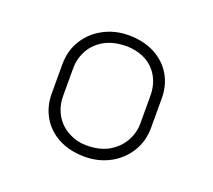

<svg xmlns="http://www.w3.org/2000/svg" viewBox="-88 -875 776 698"><g transform="rotate(20 300.0 -526.0)"><path d="M300 -761Q358 -761 401 -738.5Q444 -716 467.5 -676.5Q491 -637 491 -586V-474Q491 -420 465 -378.5Q439 -337 395.5 -314Q352 -291 300 -291Q242 -291 199 -313.5Q156 -336 132.5 -376Q109 -416 109 -466V-579Q109 -633 135 -674Q161 -715 204.5 -738Q248 -761 300 -761ZM308 -721Q257 -721 222 -701.5Q187 -682 169 -649.5Q151 -617 151 -579V-472Q151 -440 162.5 -413.5Q174 -387 195 -368Q213 -352 238 -342Q263 -332 292 -332Q344 -332 378.5 -352.5Q413 -373 431 -405.5Q449 -438 449 -474V-580Q449 -608 441 -631.5Q433 -655 418 -673Q399 -696 371 -708Q343 -720 308 -721Z"/></g></svg>

Font: Recursive Sans Linear Light
Style: Regular
Weight: 300
Version: Version 1.085